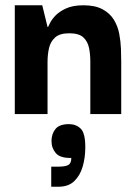

<svg xmlns="http://www.w3.org/2000/svg" viewBox="-20 -432 516 727"><path d="M36 0V-412H140L160 -330H162Q163 -331 169 -344Q175 -357 189.5 -372.5Q204 -388 230 -400Q256 -412 296 -412Q340 -412 368 -397Q396 -382 411 -357.5Q426 -333 431.5 -304Q437 -275 438 -247.5Q439 -220 439 -199V0H322V-200Q322 -227 317 -251Q312 -275 295.5 -290.5Q279 -306 242 -306Q206 -306 188.5 -290Q171 -274 165.5 -249.5Q160 -225 160 -197V0ZM174 275V199H201Q228 199 239 192.5Q250 186 250 166Q208 167 191.5 148Q175 129 175 102Q175 75 190 56.5Q205 38 241 38Q268 38 285.5 55Q303 72 303 125Q303 165 293 199Q283 233 261 254Q239 275 202 275Z"/></svg>

Font: Darker Grotesque ExtraBold
Style: Regular
Weight: 800
Designer: Gabriel Lam
Foundry: TypeRant
Version: Version 1.000;gftools[0.9.28]